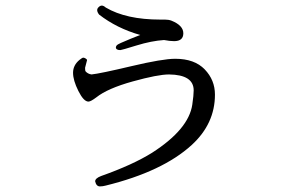

<svg xmlns="http://www.w3.org/2000/svg" viewBox="-20 -655 1040 686"><path d="M602 -508Q587 -508 566 -512Q521 -509 467.5 -492.5Q414 -476 410 -476Q394 -476 394 -486Q394 -489 397.5 -493.5Q401 -498 448 -517L481 -530Q397 -554 334 -603Q321 -620 333 -630Q338 -635 344 -635Q350 -635 358 -628Q431 -585 553 -585Q556 -585 569.5 -585Q583 -585 593 -581Q635 -564 635 -536Q635 -508 602 -508ZM337 11Q324 11 320 -7Q320 -18 341 -26Q454 -66 523 -109Q654 -193 667 -281Q672 -315 672 -332Q672 -388 584 -389Q544 -389 454 -364Q364 -339 324 -307Q304 -292 296 -292Q279 -292 260 -330Q241 -368 241 -395Q241 -422 264 -441Q274 -449 277.5 -449Q281 -449 286 -446Q291 -443 291 -440L284 -413Q284 -406 285 -401Q293 -391 307 -389Q337 -392 449 -418.5Q561 -445 606 -445Q675 -445 711.5 -407Q748 -369 748 -317Q748 -213 665 -137Q561 -42 358 8Q347 11 337 11Z"/></svg>

Font: Sawarabi Mincho
Style: Regular
Weight: 400
Version: Version 1.00